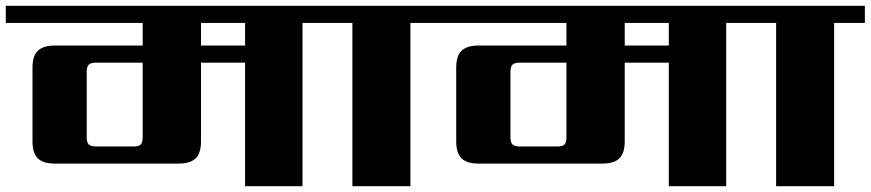

<svg xmlns="http://www.w3.org/2000/svg" viewBox="-40 -642 3002 662"><path d="M805 -485V-563H653V-485ZM452 -169V-426H292Q273 -426 266 -419Q259 -412 259 -394V-169Q259 -151 266 -144Q273 -137 292 -137H420Q439 -137 445.5 -144Q452 -151 452 -169ZM1109 -622V-563H1003V0H805V-426H653V-154Q653 -114 634.5 -96Q616 -78 576 -78H149Q109 -78 90.5 -96Q72 -114 72 -154V-409Q72 -449 90.5 -467Q109 -485 149 -485H452V-563H-20V-622Z M1481 -622V-563H1375V0H1175V-563H1069V-622Z M2266 -485V-563H2114V-485ZM1913 -169V-426H1753Q1734 -426 1727 -419Q1720 -412 1720 -394V-169Q1720 -151 1727 -144Q1734 -137 1753 -137H1881Q1900 -137 1906.5 -144Q1913 -151 1913 -169ZM2570 -622V-563H2464V0H2266V-426H2114V-154Q2114 -114 2095.5 -96Q2077 -78 2037 -78H1610Q1570 -78 1551.5 -96Q1533 -114 1533 -154V-409Q1533 -449 1551.5 -467Q1570 -485 1610 -485H1913V-563H1441V-622Z M2942 -622V-563H2836V0H2636V-563H2530V-622Z"/></svg>

Font: Sarpanch ExtraBold
Style: Regular
Weight: 800
Designer: Manushi Parikh (Devanagari and Latin), Jyotish Sonowal (Devanagari)
Foundry: Indian Type Foundry
Version: Version 2.004;PS 1.0;hotconv 1.0.78;makeotf.lib2.5.61930; tt